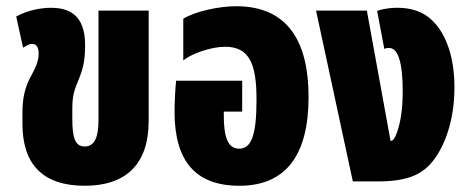

<svg xmlns="http://www.w3.org/2000/svg" viewBox="-20 -582 1505 616"><path d="M252 14C385 14 457 -56 457 -194V-548H296V-197C296 -143 284 -112 252 -112C221 -112 212 -140 212 -200V-236C212 -286 224 -304 236 -336C249 -369 253 -398 253 -437C253 -511 224 -557 144 -557C114 -557 69 -550 32 -529L54 -429C67 -437 75 -441 83 -441C96 -441 104 -432 104 -410C104 -384 93 -363 78 -335C62 -305 52 -272 52 -221V-185C52 -56 116 14 252 14Z M748 14C900 14 970 -88 970 -271C970 -449 903 -562 738 -562C680 -562 606 -545 568 -522V-388C594 -410 658 -432 702 -432C782 -432 803 -374 803 -262C803 -144 785 -105 747 -105C712 -105 698 -140 698 -211V-224H757V-323H545C542 -295 540 -248 540 -223C540 -68 605 14 748 14Z M1112 0H1193C1290 0 1335 -24 1367 -63C1407 -112 1438 -196 1438 -301C1438 -386 1418 -455 1381 -501C1354 -534 1317 -557 1254 -557C1241 -557 1215 -556 1190 -547L1213 -425C1218 -428 1225 -428 1229 -428C1256 -428 1272 -384 1272 -291C1272 -234 1266 -194 1255 -161C1247 -137 1240 -130 1234 -130H1233L1157 -548H994Z"/></svg>

Font: Noto Sans Thai ExtCond Blk
Style: Regular
Weight: 900
Width: 2
Designer: Monotype Design Team
Foundry: Monotype Imaging Inc.
Version: Version 2.002